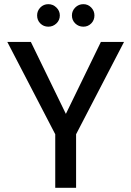

<svg xmlns="http://www.w3.org/2000/svg" viewBox="-20 -901 630 921"><path d="M245 0V-257L15 -700H128L308 -330H284L464 -700H575L345 -257V0ZM212 -773Q189 -773 173.5 -788.5Q158 -804 158 -827Q158 -849 173.5 -865Q189 -881 212 -881Q234 -881 250.5 -865Q267 -849 267 -827Q267 -804 250.5 -788.5Q234 -773 212 -773ZM380 -773Q357 -773 341 -788.5Q325 -804 325 -827Q325 -849 341 -865Q357 -881 380 -881Q402 -881 417.5 -865Q433 -849 433 -827Q433 -804 417.5 -788.5Q402 -773 380 -773Z"/></svg>

Font: DM Sans 28pt Medium
Style: Regular
Weight: 500
Version: Version 4.004;gftools[0.9.30]